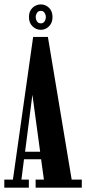

<svg xmlns="http://www.w3.org/2000/svg" viewBox="-20 -872 400 892"><path d="M0 0V-37.5H40L134 -700.5H202.5L313 -37.5H360V0H145.5V-37.5H184L171 -132H91.5L79.5 -37.5H114V0ZM96.5 -167H166.5L130.5 -432ZM170 -733.5Q147.5 -733.5 131 -749.8Q114.5 -766 114.5 -792.5Q114.5 -820 131 -835.8Q147.5 -851.5 170 -851.5Q191.5 -851.5 207.8 -835.8Q224 -820 224 -792.5Q224 -766 207.8 -749.8Q191.5 -733.5 170 -733.5ZM170 -763.5Q181.5 -763.5 187.2 -772.8Q193 -782 193 -793.5Q193 -803 187.2 -812.2Q181.5 -821.5 170 -821.5Q157.5 -821.5 151.8 -812.2Q146 -803 146 -793.5Q146 -782 151.8 -772.8Q157.5 -763.5 170 -763.5Z"/></svg>

Font: Imbue 10pt
Style: Bold
Weight: 700
Designer: Tyler Finck
Foundry: Etcetera Type Company
Version: Version 1.102; ttfautohint (v1.8.3)